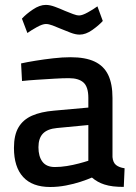

<svg xmlns="http://www.w3.org/2000/svg" viewBox="-20 -741 545 772"><path d="M182.1 10.9Q109.8 10.9 73 -29.4Q36.1 -69.6 36.1 -146.4Q36.1 -198.2 54.5 -229.1Q72.9 -260.1 108.7 -275.9Q144.5 -291.7 197.3 -296.1L335.2 -308.5V-347.4Q335.2 -391.6 315.7 -409.2Q296.2 -426.7 256.8 -426.7Q232.1 -426.7 197.7 -424.6Q163.4 -422.6 128.7 -420.3Q94.1 -418.1 68.5 -415.3L64.8 -486Q88.2 -491.2 122.5 -496.8Q156.8 -502.4 193.9 -506.6Q231 -510.9 263.7 -510.9Q323.5 -510.9 360.5 -493.4Q397.6 -475.9 415 -439.8Q432.3 -403.7 432.3 -347.4V-109.5Q434.3 -87.5 446.5 -77.6Q458.7 -67.7 481 -64.4L477.7 10.5Q453.8 10.5 435 8.3Q416.2 6.1 399.7 0.8Q385.8 -3.6 373.6 -10.4Q361.4 -17.1 349.6 -27.1Q332 -19.4 304.5 -10.3Q276.9 -1.2 245.2 4.8Q213.5 10.9 182.1 10.9ZM200.7 -69.4Q223.8 -69.4 248.7 -73.4Q273.6 -77.4 296.5 -83.5Q319.5 -89.5 335.2 -94.7V-238.3L208.8 -226.2Q170.9 -222.7 152.7 -204Q134.6 -185.2 134.6 -148.9Q134.6 -112.1 150.6 -90.8Q166.6 -69.4 200.7 -69.4ZM300.2 -601.8Q284.2 -601.8 264.2 -609.4Q244.3 -617 224.8 -625.1Q207.7 -632.6 191.9 -638.5Q176.1 -644.5 164.5 -644.5Q151 -644.5 128.5 -632.1Q106.1 -619.7 90.1 -608.3L68.2 -666.1Q84.8 -684.3 112.2 -702.8Q139.7 -721.3 164 -721.3Q180.6 -721.3 200.8 -713.8Q221.1 -706.4 241.2 -697.3Q258.7 -690.2 273.4 -684.6Q288 -678.9 298.4 -678.9Q310.9 -678.9 333.4 -691.4Q355.8 -703.8 371.7 -715.5L393.3 -656.7Q377.7 -639.3 351.2 -620.5Q324.7 -601.8 300.2 -601.8Z"/></svg>

Font: Titillium Web SemiBold
Style: Regular
Weight: 600
Designer: Mohamed Gaber, Accademia di Belle Arti di Urbino
Foundry: Kief Type Foundry, Accademia di Belle Arti di Urbino
Version: Version 3.000; ttfautohint (v1.8.4)